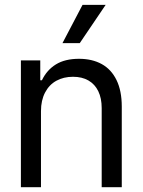

<svg xmlns="http://www.w3.org/2000/svg" viewBox="-20 -783 597 803"><path d="M151.4 0H67.4V-530.3H148.4V-447.3H155.3Q175.8 -490.2 213.9 -513.7Q252 -537.1 310.5 -537.1Q365.2 -537.1 405.3 -515.1Q445.3 -493.2 467.3 -448.2Q489.3 -403.3 489.3 -336.9V0H405.3V-331.1Q405.3 -372.1 391.1 -401.4Q377 -430.7 350.1 -446.3Q323.2 -461.9 285.2 -461.9Q246.1 -461.9 215.8 -445.3Q185.5 -428.7 168.5 -396Q151.4 -363.3 151.4 -318.4ZM325.2 -762.7H421.9L313.5 -602.5H241.2Z"/></svg>

Font: Pretendard JP Variable
Style: Regular
Weight: 400
Designer: Base glyphs from Inter by Rasmus Andersson; Hangul glyphs from Noto Sans CJK(Source Han Sans) by Jang Soo-young and Kang
Foundry: Kil Hyung-jin
Version: Version 1.307;Glyphs 3.2 (3192)